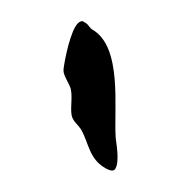

<svg xmlns="http://www.w3.org/2000/svg" viewBox="-62 -691 320 318"><g transform="rotate(30 97.5 -532.0)"><path d="M37 -624C31 -624 28 -628 21 -628H16C12 -626 10 -621 10 -614C10 -590 27 -545 29 -542C33 -534 48 -528 55 -521C65 -510 69 -495 78 -484C85 -476 95 -476 104 -471C126 -458 139 -436 170 -436C181 -436 185 -439 185 -443V-444C185 -458 165 -481 160 -488C133 -528 95 -624 37 -624Z"/></g></svg>

Font: Ancial
Style: Regular
Weight: 400
Designer: Daytona Mess (Anne-Dauphine Borione)
Foundry: Daytona Mess (Anne-Dauphine Borione)
Version: Version 1.000;Glyphs 3.2 (3192)